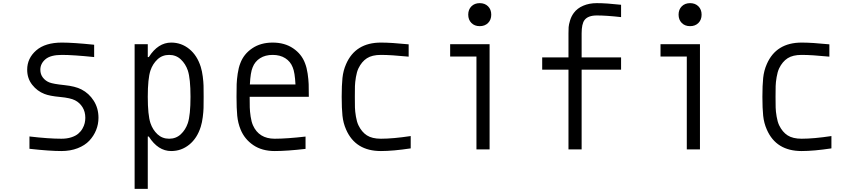

<svg xmlns="http://www.w3.org/2000/svg" viewBox="-20 -947 5373 1217"><path d="M369.1 10.4Q294.3 10.4 166.7 -3.9V-82Q288.4 -67.7 369.1 -67.7Q404.3 -67.7 431.6 -76.5Q459 -85.3 475.6 -99.3Q492.2 -113.3 502.6 -131.5Q513 -149.7 516.9 -166.7Q520.8 -183.6 520.8 -200.5Q520.8 -238.9 502.9 -267.6Q485 -296.2 455.7 -311.2Q427.1 -326.2 360.7 -332.4Q294.3 -338.5 261.7 -351.6Q216.1 -369.1 184.2 -409.5Q152.3 -449.9 152.3 -505.2Q152.3 -577.5 209.3 -627.3Q266.3 -677.1 372.4 -677.1Q444.7 -677.1 576.8 -663.4V-585.3Q443.4 -599 372.4 -599Q300.1 -599 267.9 -571.3Q235.7 -543.6 235.7 -505.2Q235.7 -475.9 252 -455.1Q268.2 -434.2 293 -424.5Q317.7 -414.7 387.4 -407.6Q457 -400.4 496.1 -380.2Q544.3 -355.5 574.2 -308.3Q604.2 -261.1 604.2 -200.5Q604.2 -159.5 589.2 -122.4Q574.2 -85.3 546.2 -55.3Q518.2 -25.4 472.3 -7.5Q426.4 10.4 369.1 10.4Z M1065.1 10.4Q981.8 10.4 923.2 -81.4H916.7V250H833.3V-666.7H916.7V-585.3H923.2Q981.8 -677.1 1065.1 -677.1Q1129.6 -677.1 1179.7 -636.4Q1229.8 -595.7 1252.6 -522.8Q1261.1 -495.4 1265.3 -461.6Q1269.5 -427.7 1270.2 -404Q1270.8 -380.2 1270.8 -333.3Q1270.8 -286.5 1270.2 -262.7Q1269.5 -238.9 1265.3 -205.1Q1261.1 -171.2 1252.6 -143.9Q1229.8 -71 1179.7 -30.3Q1129.6 10.4 1065.1 10.4ZM1170.6 -166.7Q1187.5 -218.1 1187.5 -333.3Q1187.5 -448.6 1170.6 -500Q1156.2 -542.3 1126 -570.6Q1095.7 -599 1052.1 -599Q1008.5 -599 978.2 -570.6Q947.9 -542.3 933.6 -500Q916.7 -448.6 916.7 -333.3Q916.7 -218.1 933.6 -166.7Q947.9 -124.3 978.2 -96Q1008.5 -67.7 1052.1 -67.7Q1095.7 -67.7 1126 -96Q1156.2 -124.3 1170.6 -166.7Z M1581.4 -520.2Q1567.7 -488.9 1563.8 -411.5H1852.9Q1849 -488.9 1835.3 -520.2Q1821 -557.3 1788.1 -578.1Q1755.2 -599 1708.3 -599Q1661.5 -599 1628.6 -578.1Q1595.7 -557.3 1581.4 -520.2ZM1913.4 -546.2Q1924.5 -518.2 1930 -480.5Q1935.5 -442.7 1936.5 -413.7Q1937.5 -384.8 1937.5 -333.3H1562.5Q1562.5 -289.1 1563.2 -265.3Q1563.8 -241.5 1568.7 -208.3Q1573.6 -175.1 1583.3 -153Q1621.1 -67.7 1721.4 -67.7Q1796.9 -67.7 1916.7 -81.4V-3.3Q1798.2 10.4 1721.4 10.4Q1640.6 10.4 1585.3 -27.3Q1529.9 -65.1 1505.2 -125.7Q1488.3 -166.7 1483.7 -213.5Q1479.2 -260.4 1479.2 -333.3Q1479.2 -384.8 1480.1 -413.7Q1481.1 -442.7 1486.7 -480.5Q1492.2 -518.2 1503.3 -546.2Q1524.7 -604.2 1578.5 -640.6Q1632.2 -677.1 1708.3 -677.1Q1784.5 -677.1 1838.2 -640.6Q1891.9 -604.2 1913.4 -546.2Z M2173.8 -541Q2233.1 -677.1 2394.5 -677.1Q2459.6 -677.1 2570.3 -666V-587.9Q2458.3 -599 2394.5 -599Q2338.5 -599 2305.7 -577.8Q2272.8 -556.6 2252 -513.7Q2241.5 -491.5 2236 -458.3Q2230.5 -425.1 2229.8 -401.4Q2229.2 -377.6 2229.2 -333.3Q2229.2 -289.1 2229.8 -265.3Q2230.5 -241.5 2236 -208.3Q2241.5 -175.1 2252 -153Q2272.8 -110 2305.7 -88.9Q2338.5 -67.7 2394.5 -67.7Q2470.7 -67.7 2583.3 -84.6V-6.5Q2471.4 10.4 2394.5 10.4Q2233.1 10.4 2173.8 -125.7Q2155.6 -166.7 2150.7 -213.5Q2145.8 -260.4 2145.8 -333.3Q2145.8 -406.2 2150.7 -453.1Q2155.6 -500 2173.8 -541Z M2968.1 -906.9Q2988.3 -927.1 3020.8 -927.1Q3053.4 -927.1 3073.6 -906.9Q3093.8 -886.7 3093.8 -854.2Q3093.8 -821.6 3073.6 -801.4Q3053.4 -781.2 3020.8 -781.2Q2988.3 -781.2 2968.1 -801.4Q2947.9 -821.6 2947.9 -854.2Q2947.9 -886.7 2968.1 -906.9ZM3000 0V-588.5H2833.3V-666.7H3083.3V0Z M3666.7 0H3583.3V-505.2H3416.7V-583.3H3583.3V-735Q3583.3 -759.8 3584.3 -775.1Q3585.3 -790.4 3593.4 -817.4Q3601.6 -844.4 3617.2 -865.2Q3638.7 -894.5 3676.8 -910.8Q3714.8 -927.1 3763 -927.1Q3824.2 -927.1 3916.7 -916.7V-838.5Q3824.2 -849 3763 -849Q3707 -849 3684.9 -819.7Q3666.7 -795.6 3666.7 -735V-583.3H3916.7V-505.2H3666.7Z M4301.4 -906.9Q4321.6 -927.1 4354.2 -927.1Q4386.7 -927.1 4406.9 -906.9Q4427.1 -886.7 4427.1 -854.2Q4427.1 -821.6 4406.9 -801.4Q4386.7 -781.2 4354.2 -781.2Q4321.6 -781.2 4301.4 -801.4Q4281.2 -821.6 4281.2 -854.2Q4281.2 -886.7 4301.4 -906.9ZM4333.3 0V-588.5H4166.7V-666.7H4416.7V0Z M4840.5 -541Q4899.7 -677.1 5061.2 -677.1Q5126.3 -677.1 5237 -666V-587.9Q5125 -599 5061.2 -599Q5005.2 -599 4972.3 -577.8Q4939.5 -556.6 4918.6 -513.7Q4908.2 -491.5 4902.7 -458.3Q4897.1 -425.1 4896.5 -401.4Q4895.8 -377.6 4895.8 -333.3Q4895.8 -289.1 4896.5 -265.3Q4897.1 -241.5 4902.7 -208.3Q4908.2 -175.1 4918.6 -153Q4939.5 -110 4972.3 -88.9Q5005.2 -67.7 5061.2 -67.7Q5137.4 -67.7 5250 -84.6V-6.5Q5138 10.4 5061.2 10.4Q4899.7 10.4 4840.5 -125.7Q4822.3 -166.7 4817.4 -213.5Q4812.5 -260.4 4812.5 -333.3Q4812.5 -406.2 4817.4 -453.1Q4822.3 -500 4840.5 -541Z"/></svg>

Font: TypoPRO Monoid
Style: Regular
Weight: 400
Width: 4
Monospace: yes
Designer: Andreas Larsen (@larsenwork)
Version: Version 0.61